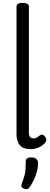

<svg xmlns="http://www.w3.org/2000/svg" viewBox="-20 -1021 346 1336"><path d="M194 17Q142 17 118.5 -10Q95 -37 95 -86V-975Q95 -988 105.5 -994.5Q116 -1001 137 -1001Q159 -1001 170 -994.5Q181 -988 181 -975V-96Q181 -76 190 -67Q199 -58 212 -58Q223 -58 230.5 -61Q238 -64 245 -69.5Q252 -75 259 -80Q267 -86 276 -83.5Q285 -81 294 -70Q299 -63 301.5 -53Q304 -43 299 -35Q288 -18 270.5 -6.5Q253 5 233 11Q213 17 194 17ZM145 291Q133 286 130 278Q127 270 132 255Q144 224 150 202Q156 180 157.5 157.5Q159 135 159 105Q159 88 168.5 81Q178 74 197 74Q220 74 232.5 85Q245 96 245 115Q245 140 238 168Q231 196 219 223.5Q207 251 191 275Q181 291 171 294Q161 297 145 291Z"/></svg>

Font: Playwrite PL
Style: Regular
Weight: 400
Designer: Veronika Burian, José Scaglione
Foundry: TypeTogether
Version: Version 1.002